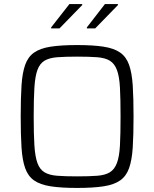

<svg xmlns="http://www.w3.org/2000/svg" viewBox="-20 -918 761 946"><path d="M360 8Q281 8 229.5 0Q178 -8 148 -29Q118 -50 104 -89.5Q90 -129 86 -191Q82 -253 82 -344Q82 -435 86 -497Q90 -559 104 -598.5Q118 -638 148 -659Q178 -680 229.5 -688Q281 -696 360 -696Q439 -696 490.5 -688Q542 -680 572 -659Q602 -638 616 -598.5Q630 -559 634 -497Q638 -435 638 -344Q638 -253 634 -191Q630 -129 616 -89.5Q602 -50 572 -29Q542 -8 490.5 0Q439 8 360 8ZM360 -49Q420 -49 459 -52Q498 -55 521 -69Q544 -83 556 -114.5Q568 -146 571 -201.5Q574 -257 574 -344Q574 -431 571 -486.5Q568 -542 556 -573.5Q544 -605 521 -619Q498 -633 459 -636Q420 -639 360 -639Q301 -639 262 -636Q223 -633 199.5 -619Q176 -605 164.5 -573.5Q153 -542 149.5 -486.5Q146 -431 146 -344Q146 -257 149.5 -201.5Q153 -146 164.5 -114.5Q176 -83 199.5 -69Q223 -55 262 -52Q301 -49 360 -49ZM232 -778V-783L322 -898H385V-893L273 -778ZM408 -778V-783L497 -898H561V-893L449 -778Z"/></svg>

Font: Saira Thin Light
Style: Regular
Weight: 300
Version: Version 1.101